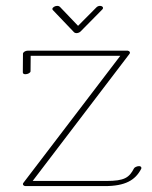

<svg xmlns="http://www.w3.org/2000/svg" viewBox="-20 -628 520 657"><path d="M322.3 -607.9C317.4 -607.9 313 -606 309.6 -602.5L247.1 -539.6L184.6 -605C182.6 -606.9 179.2 -607.9 175.8 -607.9C168.5 -607.9 159.2 -603 159.2 -597.2C159.2 -595.7 160.2 -594.2 161.1 -593.3L233.4 -517.6C234.9 -516.1 237.8 -514.6 241.2 -514.6C246.1 -514.6 252 -516.6 255.4 -520L330.1 -595.7C332 -597.7 332.5 -599.1 332.5 -601.1C332.5 -605 327.6 -607.9 322.3 -607.9ZM438.5 -51.8C421.9 -20 405.8 -8.8 344.2 -8.8H91.8L422.9 -443.4C426.8 -448.2 423.8 -453.6 417 -454.6H74.7C67.4 -454.6 60.1 -450.2 58.6 -445.3V-443.8L58.1 -380.4C58.1 -375.8 62.1 -374 66.9 -374C74.6 -374 84.5 -378.6 84.5 -384.3L85 -437H391.6L60.1 -2.4C56.2 2.4 59.6 8.8 68.4 8.8H337.9C409.2 8.8 442.9 -11.7 462.9 -49.8C463.4 -50.8 463.9 -51.8 463.9 -52.7C463.9 -57.7 460.2 -59.5 455.6 -59.5C448.9 -59.5 440.2 -55.5 438.5 -51.8Z"/></svg>

Font: WireWyrm
Style: Light
Weight: 200
Version: Version 001.000